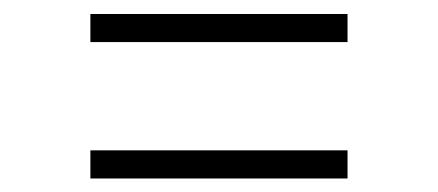

<svg xmlns="http://www.w3.org/2000/svg" viewBox="-20 -423 632 277"><path d="M110.4 -362.3H481.4V-402.8H110.4ZM110.4 -165.5H481.4V-206.1H110.4Z"/></svg>

Font: Raveo Display Display ExLight
Style: Regular
Weight: 200
Designer: Jakub Foglar, Rasmus Andersson (Inter)
Foundry: Jakubfoglar.com
Version: Version 1.100;Glyphs 3.2.3 (3260)